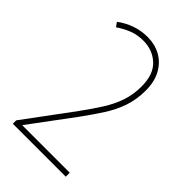

<svg xmlns="http://www.w3.org/2000/svg" viewBox="-218 -806 887 887"><g transform="rotate(45 225.5 -362.0)"><path d="M44 0V-22L217 -256Q255 -308 283.5 -353Q312 -398 327.5 -443.5Q343 -489 343 -542Q343 -621 301.5 -659.5Q260 -698 199 -698Q159 -698 126 -684.5Q93 -671 66 -652L51 -673Q83 -697 121 -710.5Q159 -724 202 -724Q249 -724 287 -703Q325 -682 347.5 -641.5Q370 -601 370 -543Q370 -484 353 -434.5Q336 -385 306 -338.5Q276 -292 239 -241L80 -27V-26H390V0Z"/></g></svg>

Font: Noto Sans Tamil Condensed Thin
Style: Regular
Weight: 100
Width: 3
Designer: Jelle Bosma - Monotype Design Team
Foundry: Monotype Imaging Inc.
Version: Version 2.004; ttfautohint (v1.8.4.7-5d5b)